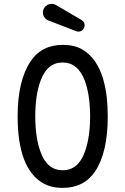

<svg xmlns="http://www.w3.org/2000/svg" viewBox="-20 -944 640 980"><path d="M300 -75Q380 -75 413.5 -170Q440 -244 440 -350Q440 -456.5 413.5 -530.5Q378.5 -625 300 -625Q220.5 -625 187 -531.5Q160 -459 160 -350Q160 -241.5 187 -168.5Q220.5 -75 300 -75ZM300 15Q241.5 15 200.5 -8.5Q70 -83 70 -350Q70 -531.5 135.5 -630Q192 -715 300.5 -715Q359.5 -715 399.5 -692Q438.5 -669 465.5 -630Q491 -591.5 505.5 -544Q519.5 -497 525 -446Q527.5 -421 528.8 -397Q530 -373 530 -350Q530 -166.5 466 -70Q409 15 300 15ZM380.5 -782.5Q375 -782.5 368.5 -785L227 -839.5Q214 -845 206.5 -856.2Q199 -867.5 199 -880.5Q199 -892.5 205.5 -903.5Q212 -913.5 222.2 -919Q232.5 -924.5 243.5 -924.5Q255 -924.5 265.5 -918.5L396 -842Q412 -832.5 412 -814.5Q412 -807.5 408 -799.5Q404 -791.5 396.5 -787Q389 -782.5 380.5 -782.5Z"/></svg>

Font: Maple Mono SC NF
Style: Regular
Weight: 400
Designer: subframe7536
Version: Version 4.2; ttfautohint (v1.8.4.7-5d5b-dirty);Nerd Fonts 6.